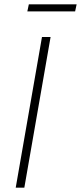

<svg xmlns="http://www.w3.org/2000/svg" viewBox="-20 -872 376 892"><path d="M53 0H93L215 -700H175ZM107 -819H329L336 -852H114Z"/></svg>

Font: Fixel Text 20240404 ExtraLight
Style: Italic
Weight: 200
Width: 4
Italic angle: -10°
Designer: AlfaBravo + MacPaw
Foundry: Kyrylo Tkachov, Marchela Mozhyna, Serhii Makarenko, Maria Weinstein, Zakhar Kryvoshyya
Version: Version 1.211;Glyphs 3.2 (3225)